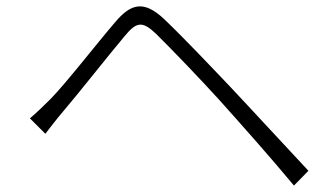

<svg xmlns="http://www.w3.org/2000/svg" viewBox="-20 -638 1040 597"><path d="M73 -270 121 -222C135 -240 156 -268 175 -290C223 -346 314 -462 367 -525C404 -570 422 -574 465 -533C510 -489 606 -389 663 -326C731 -250 821 -149 894 -61L939 -107C862 -189 763 -297 696 -368C638 -429 547 -525 490 -579C427 -638 387 -627 338 -569C278 -499 186 -380 137 -330C113 -307 97 -290 73 -270Z"/></svg>

Font: Noto Sans HK Light
Style: Regular
Weight: 300
Designer: Ryoko NISHIZUKA 西塚涼子 (kana, bopomofo & ideographs); Paul D. Hunt (Latin, Greek & Cyrillic); Sandoll Communications 산돌커뮤니
Foundry: Adobe
Version: Version 2.004;hotconv 1.0.118;makeotfexe 2.5.65603